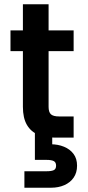

<svg xmlns="http://www.w3.org/2000/svg" viewBox="-20 -643 410 897"><path d="M87 -623H207V-144Q207 -119 218 -109Q229 -99 256 -99H324V0H238Q192 0 158 -14Q124 -28 105.5 -60Q87 -92 87 -144ZM29 -404V-501H324V-404ZM224 36 217 31Q251 31 279 42.5Q307 54 323.5 76Q340 98 340 131Q340 164 324 187Q308 210 280.5 222Q253 234 219 234H94V157H199Q220 157 231 152Q242 147 242 131Q242 115 231 109.5Q220 104 199 104H143V-65H224Z"/></svg>

Font: Albert Sans SemiBold
Style: Regular
Weight: 600
Designer: Andreas Rasmussen
Foundry: a.Foundry
Version: Version 1.025